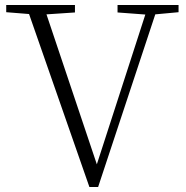

<svg xmlns="http://www.w3.org/2000/svg" viewBox="-20 -743 746 771"><path d="M339 8H374L616 -723H576L364 -68L360 -53H379L154 -723H84ZM5 -694 130 -684H147L281 -693V-723H5ZM452 -693 572 -684H589L697 -694V-723H452Z"/></svg>

Font: Source Han Serif CN VF
Style: Regular
Weight: 250
Designer: Ryoko NISHIZUKA 西塚涼子 (kana & ideographs); Frank Grießhammer (Latin, Greek & Cyrillic); Wenlong ZHANG 张文龙 (bopomofo); San
Foundry: Adobe
Version: Version 2.002;hotconv 1.1.0;makeotfexe 2.6.0